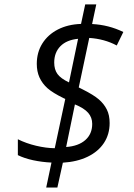

<svg xmlns="http://www.w3.org/2000/svg" viewBox="-20 -778 598 856"><path d="M59.6 -86.4V-157.2Q96.7 -138.7 140.9 -128.2Q185.1 -117.7 224.1 -117.2L271 -336.9L264.6 -339.8Q215.3 -363.8 191.9 -384.5Q168.5 -405.3 155.8 -433.1Q144 -459.5 144 -493.2Q144 -544.4 168.7 -584Q193.4 -623.5 238 -646.5Q282.7 -669.4 341.3 -671.4L359.9 -758.3H409.2L390.6 -670.9Q465.3 -667 529.8 -635.3L500.5 -575.2Q445.8 -604.5 377.9 -608.9L331.1 -388.2L349.6 -378.9Q397 -355 420.2 -335.2Q443.4 -315.4 456.1 -290Q468.8 -265.1 468.8 -229.5Q468.8 -179.2 443.4 -140.6Q418 -102.1 370.8 -79.3Q323.7 -56.6 260.3 -52.7L235.8 58.1H186L209.5 -53.2Q167 -55.2 127.4 -63.7Q87.9 -72.3 59.6 -86.4ZM391.1 -225.6Q391.1 -254.4 373 -275.1Q355 -295.9 314 -312.5L274.9 -122.6Q329.6 -126.5 360.4 -153.6Q391.1 -180.7 391.1 -225.6ZM221.7 -499Q221.7 -468.3 236.1 -448.2Q250.5 -428.2 287.6 -410.6L328.1 -605Q276.9 -600.1 249.3 -572Q221.7 -543.9 221.7 -499Z"/></svg>

Font: Viking Open Sans
Style: Italic
Weight: 400
Italic angle: -12°
Foundry: Ascender Corporation
Version: Version 2.000